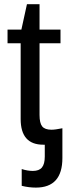

<svg xmlns="http://www.w3.org/2000/svg" viewBox="-20 -666 318 894"><path d="M270.5 69.8Q270.5 207.5 147 207.5Q114.3 207.5 81.1 199.2V121.1Q108.4 129.9 132.8 129.9Q162.1 129.9 175.3 113.8Q188.5 97.7 188.5 63V7.8H181.6Q76.2 7.8 76.2 -111.8V-464.4H15.1V-528.3H79.6L105.5 -646.5H164.1V-528.3H261.7V-464.4H164.1V-130.9Q164.1 -92.8 176.5 -77.4Q189 -62 219.7 -62Q237.3 -62 270.5 -68.8Z"/></svg>

Font: Arial
Style: Regular
Weight: 400
Designer: Steve Matteson
Foundry: Ascender Corporation
Version: Version 2.00.3